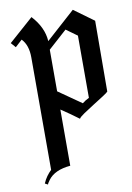

<svg xmlns="http://www.w3.org/2000/svg" viewBox="-84 -520 585 848"><g transform="rotate(-10 208.0 -95.5)"><path d="M392.1 -401.1 303.2 -465.8 172.6 -348.4Q168.9 -410.5 117.9 -465.8L7.9 -368.4L26.8 -346.8L57.9 -375.3Q86.3 -345.8 86.3 -291.1V213.7Q75.3 224.2 65.5 237.6Q55.8 251.1 48.4 268.4L61.6 275.3Q61.6 271.1 72.6 256.3Q101.6 216.8 172.6 210.5V-41.6Q214.7 -13.7 251.1 13.7Q254.2 6.8 274.7 -7.1Q295.3 -21.1 320.5 -36.8Q345.8 -52.6 366.6 -66.1Q387.4 -79.5 390.5 -83.7ZM305.8 -70.5Q288.9 -62.6 275.3 -51.6L172.6 -123.2V-310L256.3 -385.3L305.8 -349.5Z"/></g></svg>

Font: MM Bagan
Style: Regular
Weight: 400
Designer: Khon Soe Zaw Thu
Version: Version 1.00 July 10, 2016, initial release